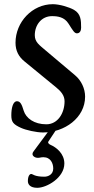

<svg xmlns="http://www.w3.org/2000/svg" viewBox="-20 -621 449 916"><path d="M135 115C135 121 144 132 161 132C170 132 175 129 187 129C222 129 234 159 234 183C234 212 209 222 192 222C143 222 137 209 129 209C121 209 113 220 113 243C113 258 123 275 158 275C203 275 287 227 287 159C287 112 249 82 221 70C216 68 206 61 211 54L252 -8H221L141 100C138 104 135 108 135 115ZM232 -601C134 -601 54 -516 54 -417C54 -379 69 -350 98 -327L248 -204C270 -186 288 -166 288 -138C288 -80 255 -28 201 -28C143 -28 104 -57 93 -93C84 -123 77 -138 61 -138C41 -138 34 -103 34 -71C34 -39 43 -28 80 -11C104 0 154 11 185 11C288 11 386 -59 386 -160C386 -198 368 -237 338 -262L197 -381C168 -406 146 -420 146 -453C146 -502 178 -544 228 -544C255 -544 287 -540 307 -508C328 -475 335 -462 347 -462C362 -462 367 -476 367 -489C367 -524 366 -555 333 -574C310 -587 264 -601 232 -601Z"/></svg>

Font: EB Garamond SC 08
Style: Regular
Weight: 400
Version: Version 0.016